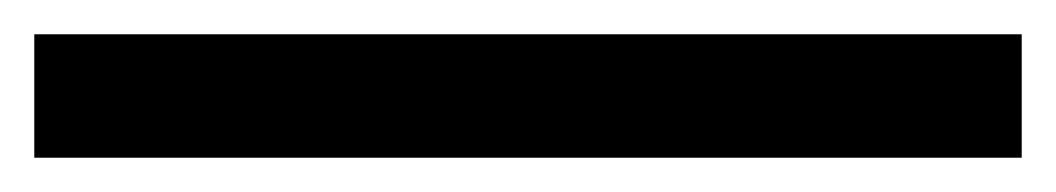

<svg xmlns="http://www.w3.org/2000/svg" viewBox="-20 40 616 112"><path d="M576 132H0V60H576Z"/></svg>

Font: Sora
Style: Regular
Weight: 400
Designer: Jonathan Barnbrook, Julián Moncada
Foundry: Barnbrook Fonts
Version: Version 2.000